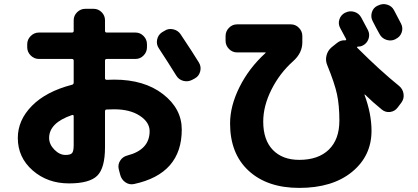

<svg xmlns="http://www.w3.org/2000/svg" viewBox="-20 -851 2040 938"><path d="M332 -289Q220 -251 220 -177Q220 -146 245.5 -120Q271 -94 300 -94Q324 -94 332 -103Q340 -112 340 -142V-283Q340 -291 332 -289ZM317 45Q212 45 139.5 -18.5Q67 -82 67 -177Q67 -264 136 -334Q205 -404 332 -437Q340 -439 340 -448V-555Q340 -563 331 -563H170Q147 -563 130 -580Q113 -597 113 -620V-635Q113 -658 130 -675Q147 -692 170 -692H331Q340 -692 340 -700V-752Q340 -775 357 -791.5Q374 -808 397 -808H437Q460 -808 476.5 -791.5Q493 -775 493 -752V-700Q493 -692 502 -692H642Q665 -692 681.5 -675Q698 -658 698 -635V-620Q698 -597 681.5 -580Q665 -563 642 -563H502Q493 -563 493 -555V-469Q493 -461 502 -461Q508 -461 520 -461.5Q532 -462 538 -462Q685 -462 776.5 -391Q868 -320 868 -218Q868 -2 635 48Q612 53 592.5 39.5Q573 26 567 2L560 -25Q555 -47 567 -66Q579 -85 601 -91Q711 -119 711 -210Q711 -254 663 -285.5Q615 -317 538 -317Q531 -317 519 -316.5Q507 -316 501 -316Q493 -316 493 -307V-132Q493 -30 455 7.5Q417 45 317 45ZM862 -684Q926 -588 952 -545Q964 -525 958 -502Q952 -479 932 -468L919 -461Q898 -450 875.5 -456Q853 -462 841 -482Q802 -545 756 -615Q743 -634 747.5 -657Q752 -680 771 -693L783 -700Q802 -713 825.5 -708Q849 -703 862 -684Z M1827 -824Q1848 -835 1871 -828.5Q1894 -822 1905 -801Q1938 -738 1939 -736Q1950 -715 1942.5 -693Q1935 -671 1914 -661L1911 -659Q1890 -649 1867.5 -656.5Q1845 -664 1834 -685Q1828 -695 1817 -716Q1806 -737 1801 -747Q1790 -767 1796.5 -790Q1803 -813 1824 -823ZM1138 -595Q1115 -595 1098.5 -612Q1082 -629 1082 -652V-675Q1082 -698 1098.5 -715Q1115 -732 1138 -732H1401Q1424 -732 1440.5 -715Q1457 -698 1457 -675V-644Q1457 -592 1412 -552Q1346 -493 1306 -413Q1266 -333 1266 -257Q1266 -167 1313 -118.5Q1360 -70 1442 -70Q1535 -70 1586.5 -120Q1638 -170 1638 -262Q1638 -336 1626.5 -390Q1615 -444 1579 -532Q1569 -555 1575 -579.5Q1581 -604 1600 -620L1625 -640Q1644 -656 1667 -654Q1669 -654 1670.5 -656Q1672 -658 1671 -660Q1662 -678 1642 -714Q1631 -734 1638 -756Q1645 -778 1666 -789H1667Q1688 -800 1711 -793Q1734 -786 1745 -765Q1756 -745 1778 -703Q1788 -682 1780 -660Q1772 -638 1751 -628Q1741 -623 1727 -623Q1725 -623 1724.5 -620.5Q1724 -618 1726 -617Q1836 -507 1930 -431Q1948 -416 1951.5 -392.5Q1955 -369 1941 -350L1923 -326Q1909 -307 1886 -304Q1863 -301 1845 -316Q1803 -350 1763 -389H1761V-387Q1795 -295 1795 -212Q1795 -89 1699.5 -11Q1604 67 1442 67Q1286 67 1195 -16.5Q1104 -100 1104 -248Q1104 -333 1150 -425.5Q1196 -518 1277 -592Q1278 -593 1278 -594Q1278 -595 1276 -595Z"/></svg>

Font: Rounded Mplus 1c ExtraBold
Style: Regular
Weight: 800
Version: Version 1.059.20150529